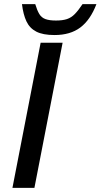

<svg xmlns="http://www.w3.org/2000/svg" viewBox="-20 -906 485 926"><path d="M40 0 176 -700H282L146 0ZM243 -737Q187 -737 155 -753.5Q123 -770 107.5 -803Q92 -836 86 -886H150Q159 -856 169.5 -838.5Q180 -821 199 -814Q218 -807 250 -807Q282 -807 303 -814Q324 -821 341 -838.5Q358 -856 378 -886H445Q416 -810 367.5 -773.5Q319 -737 243 -737Z"/></svg>

Font: REM
Style: Italic
Weight: 400
Italic angle: -11°
Designer: Octavio Pardo
Foundry: Ashler Design
Version: Version 1.005;gftools[0.9.28]